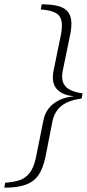

<svg xmlns="http://www.w3.org/2000/svg" viewBox="-35 -745 403 890"><path d="M-11 102Q30 99 56.5 90Q83 81 102 57Q121 33 131 -12L166 -186Q176 -236 213 -264.5Q250 -293 305 -298V-299Q259 -304 234.5 -326Q210 -348 210 -386Q210 -400 213 -416L248 -587Q252 -607 252 -626Q252 -667 227.5 -682.5Q203 -698 154 -701L158 -725Q233 -725 264.5 -704Q296 -683 296 -635Q296 -609 289 -578L256 -418Q253 -403 253 -390Q253 -357 275.5 -338Q298 -319 348 -312L343 -288Q282 -280 250 -254.5Q218 -229 208 -182L176 -19Q165 34 144.5 65Q124 96 86 110.5Q48 125 -15 125Z"/></svg>

Font: Taviraj ExtraLight
Style: Italic
Weight: 275
Italic angle: -12°
Designer: Katatrad Team
Foundry: CadsonDemak
Version: Version 1.001